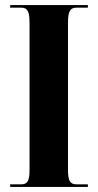

<svg xmlns="http://www.w3.org/2000/svg" viewBox="-20 -734 384 754"><path d="M20 0H325V-10H282C255 -10 247 -23 247 -68V-643C247 -690 255 -704 282 -704H325V-714H20V-704H62C88 -704 96 -690 96 -643V-67C96 -23 88 -10 62 -10H20Z"/></svg>

Font: Noto Serif Display ExtraCondensed ExtraBold
Style: Regular
Weight: 800
Width: 2
Designer: Monotype Design Team
Foundry: Monotype Imaging Inc.
Version: Version 2.009